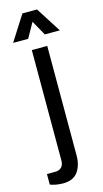

<svg xmlns="http://www.w3.org/2000/svg" viewBox="-165 -705 492 913"><g transform="rotate(-15 81.0 -248.5)"><path d="M84 -613 43 -540H-31L48 -664H120L199 -540H125ZM26 167Q10 167 -7.5 164Q-25 161 -37 156V104H3Q24 104 35 92.5Q46 81 46 59V-484H122V56Q122 103 99.5 135Q77 167 26 167Z"/></g></svg>

Font: Pragati Narrow
Style: Regular
Weight: 400
Designer: Hector Gatti, Marcela Romero, Pablo Cosgaya and Nicolas Silva
Foundry: Omnibus-Type
Version: Version 1.010; ttfautohint (v1.3)